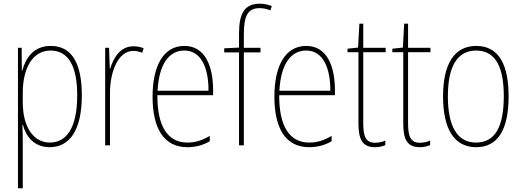

<svg xmlns="http://www.w3.org/2000/svg" viewBox="-20 -785 2818 1037"><path d="M254 -537C161 -537 119 -472 100 -403H98L97 -527H77V232H103V-21C103 -56 102 -88 101 -110H104C119 -51 162 10 248 10C355 10 422 -80 422 -270C422 -449 364 -537 254 -537ZM253 -512C350 -512 397 -427 397 -270C397 -86 334 -15 249 -15C163 -15 103 -96 103 -232V-284C103 -418 157 -512 253 -512Z M700 -535C628 -535 592 -470 575 -414H573L569 -527H548V0H574V-283C574 -394 616 -510 700 -510C719 -510 735 -505 748 -500L756 -524C739 -532 719 -535 700 -535Z M976 -537C859 -537 804 -423 804 -263C804 -97 861 10 992 10C1040 10 1078 -2 1113 -22V-51C1070 -26 1035 -15 992 -15C884 -15 829 -106 830 -271H1131V-298C1131 -424 1090 -537 976 -537ZM976 -512C1067 -512 1107 -417 1106 -295H831C839 -440 893 -512 976 -512Z M1387 -502V-527H1297V-600C1297 -701 1319 -741 1382 -741C1401 -741 1422 -737 1440 -729L1448 -752C1431 -759 1409 -765 1383 -765C1301 -765 1271 -713 1271 -604V-528L1191 -524V-502H1271V0H1297V-502Z M1634 -537C1517 -537 1462 -423 1462 -263C1462 -97 1519 10 1650 10C1698 10 1736 -2 1771 -22V-51C1728 -26 1693 -15 1650 -15C1542 -15 1487 -106 1488 -271H1789V-298C1789 -424 1748 -537 1634 -537ZM1634 -512C1725 -512 1765 -417 1764 -295H1489C1497 -440 1551 -512 1634 -512Z M2006 -14C1955 -14 1942 -49 1942 -119V-503H2063V-527H1942V-657H1921L1914 -528L1857 -522V-503H1916V-120C1916 -37 1934 10 2005 10C2029 10 2045 5 2061 -1V-26C2047 -19 2027 -14 2006 -14Z M2248 -14C2197 -14 2184 -49 2184 -119V-503H2305V-527H2184V-657H2163L2156 -528L2099 -522V-503H2158V-120C2158 -37 2176 10 2247 10C2271 10 2287 5 2303 -1V-26C2289 -19 2269 -14 2248 -14Z M2727 -264C2727 -428 2679 -537 2552 -537C2434 -537 2373 -440 2373 -265C2373 -88 2433 10 2552 10C2670 10 2727 -87 2727 -264ZM2399 -265C2399 -423 2448 -512 2552 -512C2662 -512 2701 -413 2701 -265C2701 -102 2655 -15 2551 -15C2447 -15 2399 -107 2399 -265Z"/></svg>

Font: Noto Sans Myanmar UI Condensed Thin
Style: Regular
Weight: 100
Width: 3
Designer: Monotype Design Team
Foundry: Monotype Imaging Inc.
Version: Version 2.103